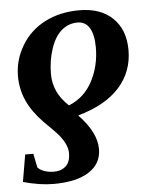

<svg xmlns="http://www.w3.org/2000/svg" viewBox="-51 -514 613 769"><g transform="rotate(-5 256.0 -129.0)"><path d="M296.4 -470.7Q381.8 -470.7 430.4 -423.6Q479 -376.5 479 -294.9Q479 -208 422.9 -145.3Q366.7 -82.5 255.4 -51.3Q326.7 22.5 326.7 89.8Q326.7 148.4 276.4 180.9Q226.1 213.4 133.8 213.4Q79.1 213.4 11.7 194.8L30.3 85.9H63L74.2 141.6Q84 152.8 101.8 158.7Q119.6 164.6 139.6 164.6Q168.9 164.6 187.3 147.7Q205.6 130.9 205.6 95.7Q205.6 78.6 198 61.5Q190.4 44.4 177 26.9Q163.6 9.3 115.2 -37.6Q70.8 -83 49.8 -129.6Q28.8 -176.3 28.8 -229Q28.8 -294.4 63.5 -351.8Q98.1 -409.2 158.2 -439.9Q218.3 -470.7 296.4 -470.7ZM285.2 -422.4Q248.5 -422.4 220.7 -398.7Q192.9 -375 177 -327.1Q161.1 -279.3 161.1 -226.1Q161.1 -150.9 222.2 -94.7Q285.2 -120.1 317.4 -181.4Q349.6 -242.7 349.6 -316.4Q349.6 -368.2 333 -395.3Q316.4 -422.4 285.2 -422.4Z"/></g></svg>

Font: Liberation Serif
Style: Bold Italic
Weight: 700
Italic angle: -16.333°
Designer: Steve Matteson
Foundry: Ascender Corporation
Version: Version 2.1.5